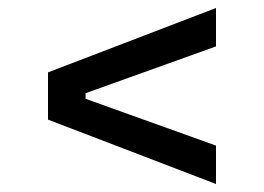

<svg xmlns="http://www.w3.org/2000/svg" viewBox="-20 -590 660 480"><path d="M100 -291 520 -130V-226L194 -343V-357L520 -474V-570L100 -409Z"/></svg>

Font: Space Text Medium
Style: Regular
Weight: 500
Designer: Florian Karsten (Space Text), Colophon Foundry (Space Mono)
Foundry: Florian Karsten
Version: Version 1.003;PS 001.003;hotconv 1.0.88;makeotf.lib2.5.64775